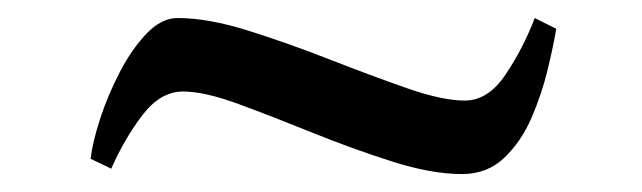

<svg xmlns="http://www.w3.org/2000/svg" viewBox="-20 -381 716 214"><path d="M600 -348.9Q597 -330.9 590.5 -303.7Q584 -276.6 572.5 -249.9Q561 -223.2 542 -205.1Q523 -187 495 -187Q461 -187 417 -201Q373 -215 328.5 -233Q284 -251 246 -265Q208 -279 184 -279Q159 -279 139 -253Q119 -227 104 -193L81 -204Q83 -222 91.5 -248.3Q100 -274.6 113.5 -300.6Q127 -326.6 143.5 -343.7Q160 -360.9 178 -360.9Q212 -360.9 256.5 -346.9Q301 -332.9 347 -314.9Q393 -296.9 433 -282.9Q473 -268.9 498 -268.9Q524 -268.9 543.5 -297.9Q563 -326.9 576 -360.9Z"/></svg>

Font: Ancizar Serif Light
Style: Italic
Weight: 300
Italic angle: -4°
Designer: Cesar Puertas, Viviana Monsalve, Julian Moncada, Julian Prieto, Jose Castro, Felipe Aragon, Mariel Hernandez, Sara Alarc
Version: Version 8.100